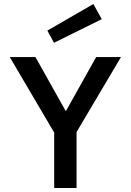

<svg xmlns="http://www.w3.org/2000/svg" viewBox="-20 -940 654 960"><path d="M216.8 -787.1 446.8 -919.9 488.8 -844.2 250 -726.1ZM585 -654.8 362.8 -279.8V0H251V-276.9L28.8 -654.8H157.2L309.1 -383.8L460.9 -654.8Z"/></svg>

Font: IntelOne Mono Medium
Style: Regular
Weight: 500
Designer: Fred Shallcrass
Foundry: Frere-Jones Type LLC
Version: Version 1.200;hotconv 1.1.0;makeotfexe 2.6.0;FJTRelease1.2